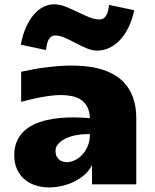

<svg xmlns="http://www.w3.org/2000/svg" viewBox="-20 -838 705 873"><path d="M203.1 14.2Q171.9 14.2 143.3 5.4Q114.7 -3.4 92.8 -21.5Q70.8 -39.6 57.9 -67.1Q44.9 -94.7 44.9 -132.3Q44.9 -168.5 56.6 -195.1Q68.4 -221.7 88.1 -240.7Q107.9 -259.8 134.5 -272.2Q161.1 -284.7 190.9 -291.7Q220.7 -298.8 252.2 -301.5Q283.7 -304.2 313.5 -304.2Q334 -304.2 353 -303.2Q372.1 -302.2 388.7 -300.8Q387.7 -331.5 377 -351.8Q366.2 -372.1 348.6 -384Q331.1 -396 307.6 -400.9Q284.2 -405.8 258.3 -405.8Q234.4 -405.8 209.2 -402.6Q184.1 -399.4 160.2 -394.8Q136.2 -390.1 114.5 -384.8Q92.8 -379.4 76.2 -375V-511.7Q100.1 -517.1 127.7 -522.2Q155.3 -527.3 185.1 -531.2Q214.8 -535.2 245.8 -537.6Q276.9 -540 307.1 -540Q344.7 -540 381.1 -535.4Q417.5 -530.8 450 -520Q482.4 -509.3 510 -491.2Q537.6 -473.1 557.4 -446.5Q577.1 -419.9 588.4 -383.8Q599.6 -347.7 599.6 -300.3V0H398.4V-87.4Q386.7 -63.5 365.7 -44.7Q344.7 -25.9 318.4 -12.7Q292 0.5 262.2 7.3Q232.4 14.2 203.1 14.2ZM285.6 -100.6Q299.3 -100.6 317.1 -108.2Q335 -115.7 350.8 -131.3Q366.7 -147 377.7 -170.9Q388.7 -194.8 388.7 -228H372.6Q349.1 -228 324.5 -223.1Q299.8 -218.3 279.3 -208.5Q258.8 -198.7 245.6 -184.6Q232.4 -170.4 232.4 -151.9Q232.4 -137.2 237.3 -127.4Q242.2 -117.7 249.8 -111.6Q257.3 -105.5 266.8 -103Q276.4 -100.6 285.6 -100.6ZM421.9 -607.9Q397.9 -607.9 373.3 -618.7Q348.6 -629.4 324 -642.3Q299.3 -655.3 275.6 -666Q252 -676.8 230 -676.8Q213.9 -676.8 203.1 -661.1Q192.4 -645.5 189.5 -610.4L74.7 -634.8Q83 -680.2 98.4 -714.4Q113.8 -748.5 133.8 -771.7Q153.8 -794.9 177.2 -806.6Q200.7 -818.4 225.6 -818.4Q251.5 -818.4 278.3 -807.6Q305.2 -796.9 331.8 -783.9Q358.4 -771 384 -760.3Q409.7 -749.5 433.6 -749.5Q450.2 -749.5 461.4 -765.1Q472.7 -780.8 475.6 -815.9L590.3 -791.5Q580.6 -746.1 563.5 -711.9Q546.4 -677.7 523.9 -654.5Q501.5 -631.3 475.3 -619.6Q449.2 -607.9 421.9 -607.9Z"/></svg>

Font: Candal
Style: Regular
Weight: 400
Designer: vernon adams
Foundry: vernon adams
Version: Version 1.000